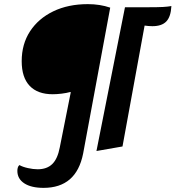

<svg xmlns="http://www.w3.org/2000/svg" viewBox="-20 -702 849 929"><path d="M190.7 207Q131.3 207 97.7 185.2Q64 163.3 64 124.7Q64 116 66.2 108.7Q68.3 101.3 74 96.7Q89.7 105.7 115 111.3Q140.3 117 162.3 117Q207 117 232.8 91.8Q258.7 66.7 269.3 11L322.3 -255L320.7 -257Q301.7 -251.7 277.7 -248.8Q253.7 -246 235 -246Q162 -246 123.5 -286.7Q85 -327.3 85 -406Q85 -488.7 125.3 -550.5Q165.7 -612.3 237.8 -647.2Q310 -682 405 -682Q464 -682 513.3 -665L382.3 40.7Q365.7 124.3 317.7 165.7Q269.7 207 190.7 207ZM446.7 28.7 584.7 -667H703Q745.7 -667 769.2 -668.3Q792.7 -669.7 809.3 -672.7Q806.7 -621.3 784.8 -598.3Q763 -575.3 717 -575.3Q707.3 -575.3 697.5 -576.2Q687.7 -577 679.7 -578.3L572.7 6.7Z"/></svg>

Font: Sansita Swashed Light
Style: Regular
Weight: 300
Designer: Pablo Cosgaya
Foundry: Omnibus-Type
Version: Version 1.003